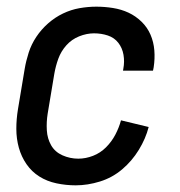

<svg xmlns="http://www.w3.org/2000/svg" viewBox="-20 -548 540 576"><path d="M207 8Q178 8 149.5 2Q121 -4 98 -18.5Q75 -33 59.5 -55.5Q44 -78 36.5 -105Q29 -132 29 -161.5Q29 -191 34 -221L54 -341Q58 -365 66 -390Q74 -415 89 -437.5Q104 -460 124.5 -478Q145 -496 169 -507.5Q193 -519 218.5 -523.5Q244 -528 269 -528Q294 -528 319 -524Q344 -520 365.5 -510Q387 -500 404.5 -483Q422 -466 431.5 -444Q441 -422 443 -397Q445 -372 441 -346L439 -336H349L350 -342Q354 -363 350.5 -383.5Q347 -404 335 -419.5Q323 -435 303.5 -441.5Q284 -448 262 -448Q240 -448 217.5 -439Q195 -430 179 -412Q163 -394 155 -372Q147 -350 143 -327L123 -207Q119 -182 120.5 -157Q122 -132 133.5 -112Q145 -92 167.5 -82Q190 -72 215 -72Q237 -72 259 -80.5Q281 -89 298 -106Q315 -123 326 -144Q337 -165 343 -187L426 -167Q417 -132 396.5 -98.5Q376 -65 346.5 -40Q317 -15 280 -3.5Q243 8 207 8Z"/></svg>

Font: Iosevka Term Curly Medium
Style: Italic
Weight: 500
Italic angle: -9°
Designer: Belleve Invis
Foundry: Belleve Invis
Version: Version 32.3.0